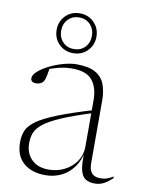

<svg xmlns="http://www.w3.org/2000/svg" viewBox="-83 -786 650 855"><g transform="rotate(10 241.5 -358.0)"><path d="M353.5 -315.5V-302.5Q262 -274 208.2 -251Q154.5 -228 128.2 -207Q102 -186 94 -164.8Q86 -143.5 86 -119Q86 -72.5 114.2 -44.8Q142.5 -17 191.5 -17Q230 -17 262.8 -33.5Q295.5 -50 315.5 -79.2Q335.5 -108.5 335.5 -146V-355.5Q335.5 -413 308.8 -445.8Q282 -478.5 218 -478.5Q187.5 -478.5 156 -470.8Q124.5 -463 87 -446.5L118.5 -464Q116 -447 113.2 -433.2Q110.5 -419.5 107.2 -410.2Q104 -401 100 -397Q95 -391.5 86.5 -388.5Q78 -385.5 69.5 -385.5Q58 -385.5 51.8 -390.5Q45.5 -395.5 45.5 -404Q45.5 -420 65 -437Q84.5 -454 114.2 -468.5Q144 -483 176 -491.8Q208 -500.5 233.5 -500.5Q288.5 -500.5 318.8 -483.5Q349 -466.5 361.2 -435.2Q373.5 -404 373.5 -361.5V-79Q373.5 -55.5 380.2 -42.5Q387 -29.5 398.5 -24.2Q410 -19 423.5 -19Q439.5 -19 451.5 -22.2Q463.5 -25.5 483 -37V-29.5Q464.5 -12 446 -1.8Q427.5 8.5 405 8.5Q379.5 8.5 362.8 -1.8Q346 -12 339.2 -41Q332.5 -70 335.5 -125.5L339.5 -127.5Q329.5 -80.5 306.5 -50.2Q283.5 -20 251.2 -5Q219 10 182 10Q119 10 82.2 -22Q45.5 -54 45.5 -115.5Q45.5 -144.5 55.2 -168Q65 -191.5 95.8 -213.8Q126.5 -236 188.2 -260.5Q250 -285 353.5 -315.5ZM209 -726.5Q247.5 -726.5 273.2 -700.5Q299 -674.5 299 -636.5Q299 -598 273.2 -572.2Q247.5 -546.5 209 -546.5Q170.5 -546.5 144.8 -572.2Q119 -598 119 -636.5Q119 -675 144.8 -700.8Q170.5 -726.5 209 -726.5ZM209 -565Q239.5 -565 259 -585.2Q278.5 -605.5 278.5 -636.5Q278.5 -667.5 259 -687.8Q239.5 -708 209 -708Q179 -708 159.2 -687.8Q139.5 -667.5 139.5 -636.5Q139.5 -605.5 159.2 -585.2Q179 -565 209 -565Z"/></g></svg>

Font: Newsreader 60pt ExtraLight
Style: Regular
Weight: 250
Designer: Hugues Gentile
Foundry: Production Type
Version: Version 1.003